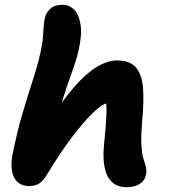

<svg xmlns="http://www.w3.org/2000/svg" viewBox="-20 -780 717 812"><path d="M102.6 6.8Q72.8 6.8 54.6 -9.7Q36.4 -26.2 30.8 -56.5Q25.2 -86.8 33.2 -127Q52.6 -224.6 75.6 -301.8Q98.6 -379 119.1 -442.3Q139.6 -505.6 151.4 -559Q159.6 -595.8 161.5 -620.6Q163.4 -645.4 164.5 -665.4Q165.6 -685.4 170.2 -705.4Q175 -726.6 193 -743.3Q211 -760 246 -760Q271.4 -760 292.3 -740.4Q313.2 -720.8 320.5 -677.3Q327.8 -633.8 311.4 -562.8Q301.4 -521.4 283.6 -473.3Q265.8 -425.2 245.4 -359.8Q225 -294.4 206 -200.4L184.2 -260Q241.6 -352.2 292.3 -410.5Q343 -468.8 388.5 -496.6Q434 -524.4 474.4 -524.4Q530 -524.4 555.5 -493.8Q581 -463.2 585 -405.9Q589 -348.6 581.2 -267.2Q576.4 -209.6 577.7 -175.4Q579 -141.2 583.5 -121.3Q588 -101.4 594.2 -85Q597.8 -74.8 598.8 -63.1Q599.8 -51.4 597.2 -40Q592.8 -16.8 571.4 -2.6Q550 11.6 517.2 11.6Q476.4 11.6 453.5 -10.2Q430.6 -32 422.8 -70.1Q415 -108.2 419 -156.4Q424.6 -212.6 427.2 -247.7Q429.8 -282.8 430.4 -304.4Q431 -326 429.2 -342.4Q408.8 -337.8 370.6 -300.6Q332.4 -263.4 282.6 -197.5Q232.8 -131.6 176.6 -38.4Q160 -11.6 143.3 -2.4Q126.6 6.8 102.6 6.8Z"/></svg>

Font: Shantell Sans Light
Style: Italic
Weight: 300
Italic angle: -11°
Designer: Stephen Nixon, Anya Danilova, Shantell Martin
Foundry: Arrow Type
Version: Version 1.008;[ac192a2d6]